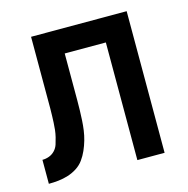

<svg xmlns="http://www.w3.org/2000/svg" viewBox="-83 -600 667 681"><g transform="rotate(-15 250.0 -260.0)"><path d="M15 0V-88Q28 -88 40 -92.5Q52 -97 61 -106.5Q70 -116 74 -128.5Q78 -141 81 -153.5Q84 -166 85.5 -179Q87 -192 87.5 -205Q88 -218 88.5 -230.5Q89 -243 89 -256V-520H440V0H340V-432H189V-260Q189 -241 188.5 -223Q188 -205 187 -187Q186 -169 183.5 -151Q181 -133 176 -115.5Q171 -98 163.5 -81Q156 -64 145.5 -49.5Q135 -35 119.5 -25Q104 -15 86.5 -9.5Q69 -4 51 -2Q33 0 15 0Z"/></g></svg>

Font: Iosevka Term Curly Semibold
Style: Regular
Weight: 600
Designer: Belleve Invis
Foundry: Belleve Invis
Version: Version 32.3.0